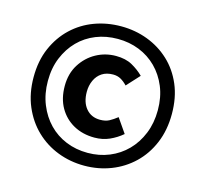

<svg xmlns="http://www.w3.org/2000/svg" viewBox="-98 -765 945 884"><g transform="rotate(15 375.0 -323.0)"><path d="M375 9Q308 9 248.5 -14Q189 -37 143.5 -80.5Q98 -124 71.5 -186Q45 -248 45 -325Q45 -403 71.5 -464Q98 -525 143.5 -568Q189 -611 248.5 -633Q308 -655 375 -655Q442 -655 501.5 -632.5Q561 -610 606.5 -567.5Q652 -525 678 -464Q704 -403 704 -325Q704 -248 678 -186Q652 -124 606.5 -80.5Q561 -37 501.5 -14Q442 9 375 9ZM375 -52Q430 -52 477.5 -71.5Q525 -91 560.5 -127Q596 -163 616.5 -213.5Q637 -264 637 -325Q637 -387 616.5 -436.5Q596 -486 560.5 -521.5Q525 -557 477.5 -576Q430 -595 375 -595Q319 -595 271.5 -576Q224 -557 189 -521.5Q154 -486 133.5 -436.5Q113 -387 113 -325Q113 -264 133.5 -213.5Q154 -163 189 -127Q224 -91 271.5 -71.5Q319 -52 375 -52ZM387 -128Q331 -128 287.5 -152Q244 -176 219 -219.5Q194 -263 194 -323Q194 -382 221.5 -425.5Q249 -469 292.5 -493Q336 -517 387 -517Q433 -517 464.5 -499.5Q496 -482 520 -458L464 -397Q449 -413 433 -422Q417 -431 396 -431Q365 -431 343.5 -417Q322 -403 310.5 -378Q299 -353 299 -323Q299 -273 324 -243.5Q349 -214 391 -214Q417 -214 434.5 -223.5Q452 -233 471 -248L518 -180Q491 -157 458.5 -142.5Q426 -128 387 -128Z"/></g></svg>

Font: Source Sans 3 ExtraLight
Style: Bold
Weight: 700
Version: Version 3.052;hotconv 1.1.0;makeotfexe 2.6.0